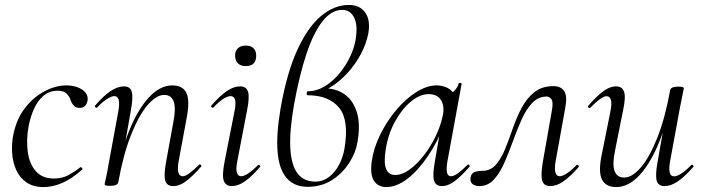

<svg xmlns="http://www.w3.org/2000/svg" viewBox="-20 -745 2850 778"><path d="M156.8 13Q114.2 13 86.5 -6.4Q58.8 -25.8 45 -57.6Q31.2 -89.4 29 -127.4Q26.8 -165.4 34.6 -202Q48 -265.2 82.3 -308.8Q116.6 -352.4 161.4 -375.7Q206.2 -399 249 -399Q272.8 -399 293.2 -391.7Q313.6 -384.4 325.3 -371Q337 -357.6 335 -340Q334 -327.2 326.1 -317.5Q318.2 -307.8 302.4 -307.8Q288.2 -307.8 279.4 -316.7Q270.6 -325.6 266 -340Q262.8 -351.8 251 -364.6Q239.2 -377.4 213.8 -377.4Q181 -377.4 157.1 -357.6Q133.2 -337.8 118.4 -305.4Q103.6 -273 95.8 -233Q86 -178 92.5 -129.6Q99 -81.2 125.1 -51.4Q151.2 -21.6 198.6 -21.6Q232.4 -21.6 258.3 -35.9Q284.2 -50.2 305 -67Q307.8 -69 311.8 -65Q315.8 -61 313 -58Q272 -21 232.9 -4Q193.8 13 156.8 13Z M681.6 9Q655.8 9 649.5 -13.2Q643.2 -35.4 653 -89L682 -248Q704.8 -360.4 645.4 -360.4Q613.4 -360.4 578 -319.2Q542.6 -278 511.2 -198.9Q479.8 -119.8 459.4 -7.2L447 -8.2Q467.8 -124.8 502.7 -212.9Q537.6 -301 583.1 -350Q628.6 -399 678 -399Q720.8 -399 735.4 -368.2Q750 -337.4 736.4 -267L703.4 -89Q698.4 -58.6 703.3 -44.7Q708.2 -30.8 720.4 -30.8Q731.4 -30.8 748.4 -43.6Q765.4 -56.4 786.2 -77Q789.2 -81 793.6 -77Q798 -73 794.2 -69Q761.6 -32 735 -11.5Q708.4 9 681.6 9ZM427.4 8Q413.2 8 408.6 6.3Q404 4.6 404 1.6Q404 -1.6 409.5 -24.8Q415 -48 419 -74L460 -297Q469.8 -355.6 443.4 -355.6Q431.8 -355.6 413.7 -344Q395.6 -332.4 374.2 -310Q371.2 -306 366.8 -310.5Q362.4 -315 366.2 -318.2Q399.8 -357.2 428.4 -376.1Q457 -395 482.6 -395Q507.4 -395 513.8 -373.3Q520.2 -351.6 510.6 -299.4L459.4 -7.2Q456.8 8 427.4 8Z M919.2 9Q895 9 887 -12Q879 -33 889.8 -89L930.8 -297Q942.4 -355.6 914.2 -355.6Q902.6 -355.6 884.5 -344Q866.4 -332.4 845.2 -310Q842 -306 837.6 -310.5Q833.2 -315 837 -318.2Q871.4 -357.2 899.2 -376.1Q927 -395 952.6 -395Q978.2 -395 985 -373.3Q991.8 -351.6 981.4 -299.4L941 -89Q935.2 -58.6 940.2 -44.7Q945.2 -30.8 957.2 -30.8Q968.2 -30.8 986 -42.4Q1003.8 -54 1024.6 -75.4Q1028.6 -79.4 1032.6 -75Q1036.6 -70.6 1032.6 -67.4Q1000 -29.6 972.6 -10.3Q945.2 9 919.2 9ZM976 -477.2Q955.6 -477.2 944.1 -488.2Q932.6 -499.2 932.6 -520Q932.6 -538.4 944.1 -549.4Q955.6 -560.4 976 -560.4Q996.4 -560.4 1007.3 -549.4Q1018.2 -538.4 1018.2 -520Q1018.2 -477.2 976 -477.2Z M1261.2 -364.8 1295.6 -386.8Q1343 -386.8 1377.3 -362.1Q1411.6 -337.4 1426.4 -288.9Q1441.2 -240.4 1428 -166.6Q1421 -125 1394.2 -83.7Q1367.4 -42.4 1325 -15.2Q1282.6 12 1226.8 12Q1172.4 12 1141.5 -23.5Q1110.6 -59 1104.8 -129.8Q1099 -200.6 1116.8 -304.8Q1141.8 -448.4 1184.1 -541.3Q1226.4 -634.2 1280.3 -679.6Q1334.2 -725 1394 -725Q1438.4 -725 1460.1 -693.9Q1481.8 -662.8 1472.4 -609.4Q1463.6 -565.8 1442.2 -525.8Q1420.8 -485.8 1391.3 -452.8Q1361.8 -419.8 1327.9 -397.2Q1294 -374.6 1261.2 -364.8ZM1257.8 -9Q1288.2 -9 1312.6 -27.4Q1337 -45.8 1353.3 -76.1Q1369.6 -106.4 1375.6 -141.4Q1395.6 -258.4 1353.9 -308.7Q1312.2 -359 1226.8 -359Q1222 -359 1222.8 -367Q1223.6 -375 1225.8 -375Q1269.4 -375 1309.9 -404.6Q1350.4 -434.2 1380.1 -481.5Q1409.8 -528.8 1420.2 -579.8Q1431.2 -641.8 1415.2 -673.4Q1399.2 -705 1366.8 -705Q1323.6 -705 1287.3 -659.4Q1251 -613.8 1222.2 -527.9Q1193.4 -442 1171.4 -321Q1152.8 -215.4 1156.3 -146.2Q1159.8 -77 1185.2 -43Q1210.6 -9 1257.8 -9Z M1545.6 13Q1513.2 13 1496.1 -11.1Q1479 -35.2 1486.2 -91Q1494 -145.2 1520.7 -199.5Q1547.4 -253.8 1585.5 -299.1Q1623.6 -344.4 1666.7 -371.7Q1709.8 -399 1749.4 -399Q1767.8 -399 1785.6 -392.3Q1803.4 -385.6 1816.1 -370.3Q1828.8 -355 1830.8 -330.4L1788.4 -357Q1800.6 -359 1817.1 -373.4Q1833.6 -387.8 1838.6 -407Q1840.6 -410 1846.1 -408.8Q1851.6 -407.6 1850.6 -405.6L1792.6 -89Q1782.8 -30.8 1807.6 -30.8Q1819.2 -30.8 1836.4 -43.5Q1853.6 -56.2 1874.4 -77Q1877.4 -80 1881.4 -76Q1885.4 -72 1882.4 -69Q1849.8 -32 1823.1 -11.5Q1796.4 9 1770.4 9Q1745.6 9 1738.9 -12.9Q1732.2 -34.8 1741.8 -89L1766 -229L1783 -246Q1753.4 -170.4 1713.4 -111.6Q1673.4 -52.8 1630 -19.9Q1586.6 13 1545.6 13ZM1581.6 -36Q1609.6 -36 1639.6 -57.8Q1669.6 -79.6 1697.3 -115.2Q1725 -150.8 1745.5 -193.5Q1766 -236.2 1774.2 -277Q1782.2 -314 1767 -339.2Q1751.8 -364.4 1714.6 -363.6Q1680.2 -362.8 1644 -332.6Q1607.8 -302.4 1580 -251.6Q1552.2 -200.8 1542.4 -136Q1534.8 -85.8 1544.4 -60.9Q1554 -36 1581.6 -36Z M1922.4 9Q1905 9 1894.6 0.7Q1884.2 -7.6 1886.6 -25.2Q1889.8 -43 1903.2 -47.9Q1916.6 -52.8 1934.4 -52.8Q1968 -52.8 1989.6 -77.8Q2011.2 -102.8 2026.9 -141.6Q2042.6 -180.4 2057.8 -224.4Q2073 -268.4 2093.3 -307.2Q2113.6 -346 2144.6 -371Q2175.6 -396 2222.4 -396Q2251.8 -396 2265.5 -376.9Q2279.2 -357.8 2271 -311.2L2231 -89Q2226.2 -58.6 2231 -44.7Q2235.8 -30.8 2248 -30.8Q2259 -30.8 2276.8 -42.4Q2294.6 -54 2315.4 -75.4Q2319.2 -79.4 2323.2 -75Q2327.2 -70.6 2324.2 -67.4Q2290.8 -29.6 2263.4 -10.3Q2236 9 2209.2 9Q2183.4 9 2177 -13.2Q2170.6 -35.4 2179.6 -89L2216.4 -298Q2222.4 -332 2214.4 -342.9Q2206.4 -353.8 2195.4 -353.8Q2161 -353.8 2136.4 -327.7Q2111.8 -301.6 2093.4 -260.2Q2075 -218.8 2058.3 -172.4Q2041.6 -126 2023.3 -84.6Q2005 -43.2 1980.9 -17.1Q1956.8 9 1922.4 9Z M2476.8 13Q2434 13 2418.9 -18.3Q2403.8 -49.6 2418.4 -119L2454.2 -297Q2460 -327.6 2455.1 -341.4Q2450.2 -355.2 2438 -355.2Q2427.2 -355.2 2410.2 -342.8Q2393.2 -330.4 2372.4 -309Q2368.4 -305 2364.4 -309Q2360.4 -313 2364.4 -317Q2397.2 -355 2424 -375Q2450.8 -395 2476.6 -395Q2501 -395 2508.7 -373.2Q2516.4 -351.4 2504.6 -297L2472.8 -138Q2460.4 -80.4 2470 -53Q2479.6 -25.6 2509.4 -25.6Q2541.6 -25.6 2576.9 -66.8Q2612.2 -108 2643.6 -187.1Q2675 -266.2 2695.4 -378.8L2707.8 -377.8Q2688 -261.4 2652.6 -173.2Q2617.2 -85 2572.2 -36Q2527.2 13 2476.8 13ZM2672.2 9Q2647.4 9 2641.1 -12.7Q2634.8 -34.4 2644.2 -86.6L2695.4 -378.8Q2698 -394 2727.4 -394Q2741.8 -394 2746.3 -392.2Q2750.8 -390.4 2750.8 -387.6Q2750.8 -384.4 2745.8 -361.2Q2740.8 -338 2735.8 -312L2694.8 -89Q2685 -30.4 2711.4 -30.4Q2723 -30.4 2741.1 -42Q2759.2 -53.6 2780.6 -76Q2783.6 -80 2788 -75.5Q2792.4 -71 2788.6 -67.8Q2754.2 -28.8 2726.5 -9.9Q2698.8 9 2672.2 9Z"/></svg>

Font: Cormorant Infant Light
Style: Italic
Weight: 300
Italic angle: -10°
Designer: Christian Thalmann (Catharsis Fonts)
Foundry: Catharsis Fonts
Version: Version 4.001